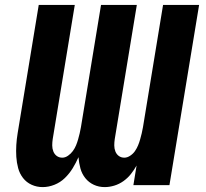

<svg xmlns="http://www.w3.org/2000/svg" viewBox="-20 -755 840 783"><path d="M407 8Q383 8 362.5 -1.5Q342 -11 328 -28.5Q314 -46 308 -68Q302 -90 300 -114Q290 -91 276.5 -69Q263 -47 244.5 -29Q226 -11 202 -1.5Q178 8 154 8Q130 8 109 -1.5Q88 -11 74 -29Q60 -47 54 -69.5Q48 -92 46.5 -115.5Q45 -139 46.5 -163.5Q48 -188 52 -212L138 -735H285L195 -188Q193 -175 193 -162Q193 -149 197.5 -137.5Q202 -126 211.5 -119Q221 -112 234 -112Q246 -112 257.5 -120Q269 -128 277 -139Q285 -150 290 -162Q295 -174 298.5 -186.5Q302 -199 305 -211.5Q308 -224 310 -236L392 -735H538L448 -188Q446 -175 446 -162Q446 -149 450.5 -137.5Q455 -126 464.5 -119Q474 -112 487 -112Q499 -112 511 -120Q523 -128 530.5 -139Q538 -150 543 -162Q548 -174 551.5 -186.5Q555 -199 558 -211.5Q561 -224 563 -236L645 -735H792L671 0H524L537 -80Q527 -62 514 -45.5Q501 -29 483.5 -16.5Q466 -4 446 2Q426 8 407 8Z"/></svg>

Font: Iosevka Aile Heavy Oblique
Style: Regular
Weight: 900
Italic angle: -9°
Designer: Belleve Invis
Foundry: Belleve Invis
Version: Version 31.1.0; ttfautohint (v1.8.4)